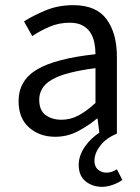

<svg xmlns="http://www.w3.org/2000/svg" viewBox="-20 -518 544 744"><path d="M376 206Q338 206 311.5 184.5Q285 163 285 121Q285 101 292 82.5Q299 64 310.5 48Q322 32 336.5 18.5Q351 5 365 -4L358 -58H355Q320 -29 280 -8.5Q240 12 194 12Q133 12 92.5 -24Q52 -60 52 -126Q52 -206 123 -248.5Q194 -291 350 -308Q350 -331 345.5 -353Q341 -375 330 -392Q319 -409 299.5 -419.5Q280 -430 250 -430Q208 -430 171 -414Q134 -398 105 -378L73 -435Q107 -457 156 -477.5Q205 -498 264 -498Q353 -498 393 -443.5Q433 -389 433 -298V0Q391 17 368.5 46.5Q346 76 346 105Q346 128 360 139.5Q374 151 392 151Q404 151 414 147.5Q424 144 433 138L454 179Q440 190 417.5 198Q395 206 376 206ZM218 -54Q253 -54 284 -70.5Q315 -87 350 -119V-254Q289 -246 247.5 -235Q206 -224 180.5 -209Q155 -194 143.5 -174.5Q132 -155 132 -132Q132 -90 157 -72Q182 -54 218 -54Z"/></svg>

Font: SourceSansPro
Style: Book
Weight: 400
Designer: Paul D. Hunt
Foundry: Adobe Systems Incorporated
Version: Version 2.021;PS 2.000;hotconv 1.0.86;makeotf.lib2.5.63406